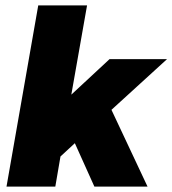

<svg xmlns="http://www.w3.org/2000/svg" viewBox="-20 -688 636 708"><path d="M4 0 121 -668H301L243 -339L384 -470H596L391 -283L524 0H328L256 -160L203 -111L184 0Z"/></svg>

Font: Gantari Black
Style: Italic
Weight: 900
Italic angle: -10°
Version: Version 1.000